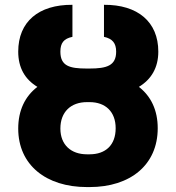

<svg xmlns="http://www.w3.org/2000/svg" viewBox="-20 -757 722 787"><path d="M335 -476.1C264.6 -476.1 227.5 -486.8 227.5 -545.4C227.5 -580.6 241.2 -598.6 276.9 -606V-737.3C138.2 -738.3 54.7 -668 54.7 -545.4C54.7 -479 82.5 -431.6 133.3 -400.9C82.5 -362.3 54.7 -304.2 54.7 -230C54.7 -81.1 168.5 9.8 336.4 9.8H347.2C514.2 9.8 626.5 -81.1 626.5 -231.4C626.5 -305.2 599.1 -362.3 549.3 -400.9C600.1 -431.6 628.9 -479.5 628.9 -545.4C628.9 -667.5 544.4 -738.3 406.2 -737.3V-606C440.4 -598.6 456.1 -580.6 456.1 -545.4C456.1 -487.8 417.5 -476.1 346.7 -476.1ZM347.2 -338.4C412.1 -338.4 454.1 -299.3 454.1 -231.4C454.1 -162.1 412.6 -124.5 347.2 -124.5H336.4C271 -124.5 227.5 -163.6 227.5 -230C227.5 -298.3 270.5 -338.4 336.4 -338.4Z"/></svg>

Font: Inter ExtraBold
Style: Regular
Weight: 800
Designer: Rasmus Andersson
Foundry: rsms
Version: Version 4.001;git-9221beed3